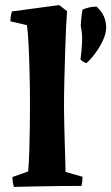

<svg xmlns="http://www.w3.org/2000/svg" viewBox="-20 -732 438 756"><path d="M35 4Q29 -13 29 -35L91 -57Q94 -93 95.5 -140.5Q97 -188 97.5 -236.5Q98 -285 98 -324Q98 -382 96.5 -444Q95 -506 92.5 -557Q90 -608 86 -633L21 -648Q21 -669 27 -687L213 -712L244 -688Q242 -663 240 -621Q238 -579 236.5 -526.5Q235 -474 233.5 -418.5Q232 -363 232 -311Q232 -281 233 -243Q234 -205 235 -167.5Q236 -130 237 -100Q238 -70 238 -55L305 -36Q305 -27 304 -18Q303 -9 301 0Q267 0 218 0.5Q169 1 119.5 2Q70 3 35 4ZM298 -629Q298 -634 299 -648.5Q300 -663 302 -676.5Q304 -690 305 -694Q318 -700 332 -703Q346 -706 360 -706Q380 -688 389 -667.5Q398 -647 398 -624Q398 -601 386 -574.5Q374 -548 356 -523.5Q338 -499 321 -484Q315 -484 306.5 -489.5Q298 -495 297 -499Q301 -527 303 -562.5Q305 -598 298 -629Z"/></svg>

Font: Labrada
Style: Bold
Weight: 700
Designer: Mercedes Jáuregui
Foundry: Omnibus-Type Team
Version: Version 1.000; ttfautohint (v1.8.4.7-5d5b)